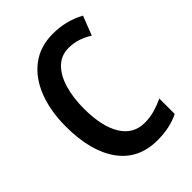

<svg xmlns="http://www.w3.org/2000/svg" viewBox="-212 -829 943 943"><g transform="rotate(-45 260.0 -357.0)"><path d="M332 -620Q280 -620 245 -586Q210 -552 192 -492Q174 -432 174 -356Q174 -232 216 -163.5Q258 -95 337 -95Q373 -95 406 -104.5Q439 -114 471 -129V-22Q407 10 321 10Q189 10 119 -87.5Q49 -185 49 -357Q49 -463 81 -546Q113 -629 175 -676.5Q237 -724 327 -724Q417 -724 494 -682L455 -582Q428 -599 397.5 -609.5Q367 -620 332 -620Z"/></g></svg>

Font: Noto Sans Myanmar UI Condensed SemiBold
Style: Regular
Weight: 600
Width: 3
Designer: Monotype Design Team
Foundry: Monotype Imaging Inc.
Version: Version 2.103; ttfautohint (v1.8.4.7-5d5b)